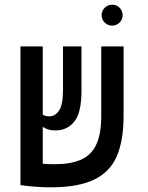

<svg xmlns="http://www.w3.org/2000/svg" viewBox="-20 -782 626 811"><path d="M193.8 9.3Q159.7 9.3 124 6.3Q88.4 3.4 66.9 0V-0.5H66.4V-585.9H160.6V-297.9Q171.4 -290.5 189 -290.5Q212.4 -290.5 229.2 -314.5Q246.1 -338.4 246.1 -403.3V-585.9H324.2V-399.9Q324.2 -305.7 293.9 -268.3Q263.7 -231 213.9 -231Q196.3 -231 183.6 -235.1Q170.9 -239.3 160.6 -246.1V-90.3Q173.8 -89.4 187 -88.9Q200.2 -88.4 211.4 -88.4Q276.9 -88.4 320.3 -106.7Q363.8 -125 385.7 -169.4Q407.7 -213.9 407.7 -292V-585.9H502V-291.5Q502 -189 473.4 -122.3Q444.8 -55.7 377.4 -23.2Q310.1 9.3 193.8 9.3ZM453.6 -673.8Q435.5 -673.8 422.4 -686.8Q409.2 -699.7 409.2 -717.8Q409.2 -736.3 422.4 -749.3Q435.5 -762.2 453.6 -762.2Q472.2 -762.2 485.1 -749.3Q498 -736.3 498 -717.8Q498 -699.7 485.1 -686.8Q472.2 -673.8 453.6 -673.8Z"/></svg>

Font: Cascadia Mono PL
Style: Regular
Weight: 400
Monospace: yes
Designer: Aaron Bell
Foundry: Saja Typeworks
Version: Version 2404.023; ttfautohint (v1.8.4)